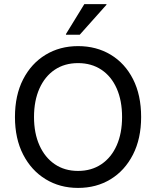

<svg xmlns="http://www.w3.org/2000/svg" viewBox="-20 -911 765 941"><path d="M362.5 10Q273.3 10 203.3 -32.9Q133.3 -75.8 93.3 -153.8Q53.3 -231.7 53.3 -337.5Q53.3 -444.2 93.3 -522.1Q133.3 -600 203.3 -642.5Q273.3 -685 362.5 -685Q452.5 -685 522.5 -642.9Q592.5 -600.8 632.1 -522.9Q671.7 -445 671.7 -337.5Q671.7 -231.7 631.7 -153.3Q591.7 -75 522.1 -32.5Q452.5 10 362.5 10ZM362.5 -73.3Q428.3 -73.3 477.1 -106.3Q525.8 -139.2 552.1 -198.8Q578.3 -258.3 578.3 -337.5Q578.3 -417.5 552.1 -477.1Q525.8 -536.7 477.1 -569.2Q428.3 -601.7 362.5 -601.7Q296.7 -601.7 248.3 -569.2Q200 -536.7 173.3 -477.1Q146.7 -417.5 146.7 -337.5Q146.7 -258.3 173.3 -198.8Q200 -139.2 248.3 -106.3Q296.7 -73.3 362.5 -73.3ZM303.3 -740.8V-744.2L393.3 -890.8H501.7V-887.5L370.8 -740.8Z"/></svg>

Font: Funnel Sans Light
Style: Regular
Weight: 400
Version: Version 1.000